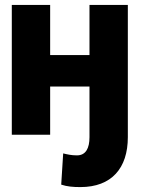

<svg xmlns="http://www.w3.org/2000/svg" viewBox="-20 -548 572 781"><path d="M28 0H184V-196H344V10C344 55 329 84 293 84C270 84 254 80 237 76L229 203C253 211 277 213 307 213C434 213 500 136 500 10V-528H344V-324H184V-528H28Z"/></svg>

Font: Asimov Pro
Style: Blk
Weight: 900
Designer: Google
Version: Version 2.000980; 2014